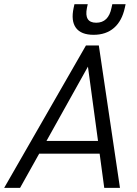

<svg xmlns="http://www.w3.org/2000/svg" viewBox="-70 -911 666 931"><path d="M413.1 -166H120.1L27.3 0H-49.8L346.7 -690.4H409.2L511.7 0H435.5ZM405.3 -227.5 356.4 -587.9 155.3 -227.5ZM287.1 -873 291 -890.6H355.5L351.6 -873Q336.9 -800.8 396.5 -800.8Q456.1 -800.8 470.7 -873L474.6 -890.6H539.1L535.2 -873Q521.5 -809.6 482.9 -775.9Q444.3 -742.2 383.8 -742.2Q323.2 -742.2 298.3 -775.9Q273.4 -809.6 287.1 -873Z"/></svg>

Font: Dinish
Style: Italic
Weight: 400
Italic angle: -12°
Designer: Bert Driehuis
Foundry: Playbeing
Version: Version 3.002; git-62d0f29-release